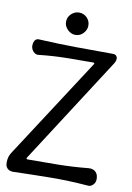

<svg xmlns="http://www.w3.org/2000/svg" viewBox="-93 -900 665 965"><g transform="rotate(10 239.0 -417.5)"><path d="M28 -636Q28 -648 31 -656.5Q34 -665 40.5 -670Q47 -675 57 -674Q152 -669 247 -668Q342 -667 436 -667Q445 -667 450 -662.5Q455 -658 456.5 -651.5Q458 -645 456 -637.5Q454 -630 450 -623L99 -78Q97 -75 98.5 -72.5Q100 -70 104 -70Q185 -70 259.5 -71Q334 -72 415 -80Q426 -81 437 -77Q448 -73 455.5 -62Q463 -51 463 -31Q463 -20 457.5 -11Q452 -2 443.5 3Q435 8 425 7Q326 -1 233 0Q140 1 42 4Q31 4 22 -0.5Q13 -5 8 -14Q3 -23 3 -36Q3 -53 7 -66Q11 -79 20 -92L349 -599Q351 -602 350 -604.5Q349 -607 344 -607Q271 -607 205 -606Q139 -605 66 -597Q56 -596 47.5 -601.5Q39 -607 33.5 -616.5Q28 -626 28 -636ZM174 -785Q174 -809 191.5 -825.5Q209 -842 231 -842Q255 -842 271.5 -825.5Q288 -809 288 -785Q288 -763 271.5 -745.5Q255 -728 231 -728Q209 -728 191.5 -745.5Q174 -763 174 -785Z"/></g></svg>

Font: Winky Sans Light
Style: Regular
Weight: 300
Designer: Simon Atzbach
Foundry: typofactur
Version: Version 1.205